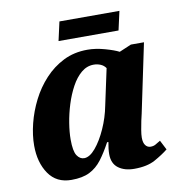

<svg xmlns="http://www.w3.org/2000/svg" viewBox="-79 -766 815 851"><g transform="rotate(-10 328.5 -340.5)"><path d="M175 10Q108 10 73 -41Q38 -92 38 -168Q38 -215 51 -267Q64 -319 89 -368.5Q114 -418 151 -458Q188 -498 236 -522Q284 -546 344 -546Q381 -546 422 -534.5Q463 -523 484 -512L538 -535H597L532 -225Q529 -214 525 -194.5Q521 -175 517.5 -154.5Q514 -134 514 -120Q514 -97 523 -85.5Q532 -74 546 -74Q559 -74 568.5 -79.5Q578 -85 591 -93L613 -50Q588 -30 552 -10Q516 10 458 10Q414 10 386.5 -10.5Q359 -31 359 -73Q359 -96 365 -127H359Q336 -84 312.5 -53Q289 -22 257 -6Q225 10 175 10ZM247 -75Q272 -75 298.5 -106.5Q325 -138 347 -187Q369 -236 379 -288L414 -451Q405 -464 390.5 -470Q376 -476 360 -476Q329 -476 304 -455Q279 -434 260 -399Q241 -364 228 -322.5Q215 -281 208.5 -240Q202 -199 202 -167Q202 -114 215 -94.5Q228 -75 247 -75ZM225 -606 244 -691H514L495 -606Z"/></g></svg>

Font: Noto Serif SemiCondensed ExtraBold
Style: Italic
Weight: 800
Width: 4
Italic angle: -12°
Designer: Monotype Design Team
Foundry: Monotype Imaging Inc.
Version: Version 2.014; ttfautohint (v1.8.4.7-5d5b)